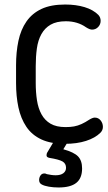

<svg xmlns="http://www.w3.org/2000/svg" viewBox="-20 -626 476 849"><path d="M138 -333Q138 -375 143 -411.5Q148 -448 163 -475Q178 -502 204 -517Q230 -532 271 -532Q323 -532 361 -505Q377 -495 387 -495Q403 -495 414 -506.5Q425 -518 425 -534Q425 -549 415 -560Q392 -583 354 -594.5Q316 -606 268 -606Q205 -606 163.5 -586.5Q122 -567 97 -531Q72 -495 61.5 -445.5Q51 -396 51 -337V-259Q51 -200 61.5 -151Q72 -102 96.5 -65.5Q121 -29 163 -9.5Q205 10 267 10Q320 10 360.5 -3Q401 -16 424 -39Q435 -50 435 -65Q435 -81 425 -93.5Q415 -106 399 -106Q390 -106 375 -97Q357 -85 340.5 -77.5Q324 -70 307.5 -67Q291 -64 270 -64Q229 -64 203.5 -79Q178 -94 163.5 -120.5Q149 -147 143.5 -182.5Q138 -218 138 -259ZM226 -14 188 50Q187 53 186.5 54.5Q186 56 186 59Q184 69 198 72Q241 79 256.5 88Q272 97 272 116Q272 131 260 140Q248 149 226 149Q217 149 206.5 147.5Q196 146 187 144Q183 142 181 141.5Q179 141 176 141Q165 141 159 150Q153 159 153 170Q153 184 165 190Q176 196 196 199.5Q216 203 239 203Q292 203 317.5 182.5Q343 162 343 119Q343 84 325 65.5Q307 47 260 34L289 -14Z"/></svg>

Font: Beiruti Medium
Style: Regular
Weight: 500
Designer: Arlette Boutros
Foundry: Boutros
Version: Version 1.41